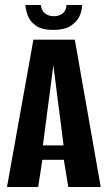

<svg xmlns="http://www.w3.org/2000/svg" viewBox="-20 -750 432 770"><path d="M8 0 114 -591H280L384 0H254L236 -109H150L133 0ZM152 -167H235L194 -488ZM194 -630Q148 -630 124 -647Q100 -664 91.5 -687.5Q83 -711 82 -730H144Q146 -707 161 -696Q176 -685 195 -685Q216 -685 230.5 -695.5Q245 -706 247 -730H309Q309 -704 297 -681.5Q285 -659 260.5 -644.5Q236 -630 194 -630Z"/></svg>

Font: Alumni Sans
Style: Bold
Weight: 700
Designer: Robert E. Leuschke
Foundry: Robert E. Leuschke
Version: Version 1.018